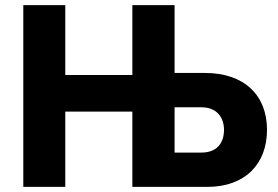

<svg xmlns="http://www.w3.org/2000/svg" viewBox="-20 -730 1086 750"><path d="M71 0H235V-294H497V0H790C937 0 1023 -89 1023 -223C1023 -359 933 -445 781 -445H662V-710H497V-437H235V-710H71ZM662 -134V-311H766C829 -311 855 -269 855 -223C855 -171 827 -134 767 -134Z"/></svg>

Font: FIGSv2-sans-serif ExtraBold
Style: Regular
Weight: 800
Designer: Matt McInerney, Pablo Impallari, Rodrigo Fuenzalida,Mirko Velimirovic
Foundry: Matt McInerney, Pablo Impallari, Rodrigo Fuenzalida
Version: Version 4.021;hotconv 1.0.109;makeotfexe 2.5.65596